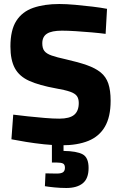

<svg xmlns="http://www.w3.org/2000/svg" viewBox="-20 -713 600 958"><path d="M288 12Q247 12 200 7Q153 2 110 -5Q67 -12 37 -18L46 -141Q77 -137 119 -132.5Q161 -128 203 -124.5Q245 -121 276 -121Q327 -121 350 -140Q373 -159 373 -199Q373 -221 363.5 -234Q354 -247 329.5 -255.5Q305 -264 259 -272Q176 -287 126 -309.5Q76 -332 54 -373Q32 -414 32 -481Q32 -563 61.5 -609Q91 -655 146 -674Q201 -693 276 -693Q311 -693 355 -689Q399 -685 441 -680Q483 -675 514 -669L507 -544Q477 -548 437 -551.5Q397 -555 357.5 -557.5Q318 -560 289 -560Q238 -560 214.5 -545Q191 -530 191 -497Q191 -472 201.5 -458.5Q212 -445 237.5 -436Q263 -427 309 -417Q371 -403 413.5 -388Q456 -373 482.5 -351.5Q509 -330 520.5 -296Q532 -262 532 -210Q532 -130 503.5 -81Q475 -32 420.5 -10Q366 12 288 12ZM311 225Q281 225 251 222Q221 219 204 216L207 152Q213 152 232 152.5Q251 153 263 153Q286 153 295 146Q304 139 304 124Q304 108 294.5 103Q285 98 263 98H239V-6H297V40Q363 41 392.5 57Q422 73 422 125Q422 178 393 201.5Q364 225 311 225Z"/></svg>

Font: Cairo ExtraBold
Style: Regular
Weight: 800
Designer: Mohamed Gaber, Accademia di Belle Arti di Urbino
Foundry: Kief Type Foundry, Accademia di Belle Arti di Urbino
Version: Version 3.117